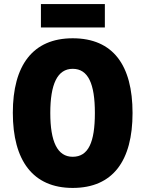

<svg xmlns="http://www.w3.org/2000/svg" viewBox="-20 -913 714 943"><path d="M495 -893H181V-778H495ZM631 -358C631 -593 535 -725 337 -725C141 -725 43 -592 43 -359C43 -124 142 10 337 10C535 10 631 -124 631 -358ZM227 -358C227 -500 262 -575 337 -575C413 -575 446 -502 446 -358C446 -214 414 -143 337 -143C262 -143 227 -217 227 -358Z"/></svg>

Font: Noto Sans Armenian Condensed Black
Style: Regular
Weight: 900
Width: 3
Designer: Monotype Design Team
Foundry: Monotype Imaging Inc.
Version: Version 2.008